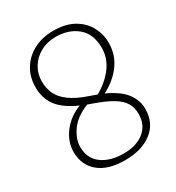

<svg xmlns="http://www.w3.org/2000/svg" viewBox="-173 -816 856 932"><g transform="rotate(-30 255.0 -349.5)"><path d="M256 10Q161 10 109.5 -33Q58 -76 58 -150Q58 -205.5 95.2 -255.5Q132.5 -305.5 196.5 -330.5Q120 -364.5 87.5 -408.2Q55 -452 55 -513.5Q55 -571.5 82.2 -615.5Q109.5 -659.5 157 -684.2Q204.5 -709 266 -709Q334.5 -709 380 -683Q425.5 -657 448.2 -614.8Q471 -572.5 471 -524.5Q471 -456.5 432.5 -404.5Q394 -352.5 330.5 -320.5Q403 -287.5 433.8 -246.5Q464.5 -205.5 464.5 -158.5Q464.5 -79 407.5 -34.5Q350.5 10 256 10ZM267.5 -344.5Q284 -339 299.5 -333Q360 -368 394.8 -415.5Q429.5 -463 429.5 -519.5Q429.5 -597.5 382 -637.5Q334.5 -677.5 261.5 -677.5Q213.5 -677.5 176 -657Q138.5 -636.5 117 -601.2Q95.5 -566 95.5 -522Q95.5 -487.5 109 -455.8Q122.5 -424 159.8 -395.8Q197 -367.5 267.5 -344.5ZM98 -155Q98 -90 144.5 -55.8Q191 -21.5 266.5 -21.5Q337.5 -21.5 380.8 -56.2Q424 -91 424 -153Q424 -186.5 409.2 -213Q394.5 -239.5 357.2 -262.2Q320 -285 252.5 -308.5Q240.5 -312.5 230 -316.5Q161 -288.5 129.5 -243.2Q98 -198 98 -155Z"/></g></svg>

Font: Fraunces 9pt SuperSoft Thin
Style: Regular
Weight: 100
Version: Version 1.000;[b76b70a41]